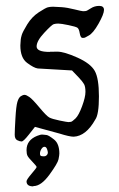

<svg xmlns="http://www.w3.org/2000/svg" viewBox="-20 -457 414 668"><path d="M124 61.5Q119.1 69.3 119.1 77.1Q119.1 85 123.5 85.9Q127.9 86.9 133.3 86.9Q138.7 86.9 142.6 83Q146.5 79.1 146.5 74.2Q146.5 69.3 143.6 61.5Q140.6 53.7 134.8 53.7Q128.9 53.7 124 61.5ZM72.3 173.8Q72.3 168 89.8 147.5Q107.4 127 107.4 124Q107.4 121.1 93.3 106.4Q79.1 91.8 75.7 85Q72.3 78.1 72.3 65.4Q72.3 30.3 109.4 15.6Q121.1 10.7 127.9 11.2Q134.8 11.7 142.1 12.7Q149.4 13.7 168 28.3Q186.5 43 186.5 77.1Q186.5 83 183.6 97.2Q180.7 111.3 151.9 150.9Q123 190.4 96.7 190.4Q95.7 190.4 95.7 191.4Q72.3 191.4 72.3 173.8ZM50.8 -298.8Q51.8 -314.5 52.2 -319.8Q52.7 -325.2 55.7 -335.4Q58.6 -345.7 74.7 -372.1Q90.8 -398.4 114.7 -414.1Q138.7 -429.7 146.5 -431.6Q154.3 -433.6 164.6 -433.6Q174.8 -433.6 194.3 -432.1Q213.9 -430.7 239.3 -424.3Q264.6 -418 269 -418Q273.4 -418 277.8 -418.5Q282.2 -418.9 295.4 -427.7Q308.6 -436.5 325.2 -436.5Q341.8 -436.5 341.8 -422.4Q341.8 -408.2 322.8 -374.5Q303.7 -340.8 288.1 -333Q275.4 -325.2 271.5 -325.2H265.6Q259.8 -327.1 257.3 -341.8Q254.9 -356.4 249.5 -360.4Q244.1 -364.3 218.3 -369.6Q192.4 -375 183.1 -375Q173.8 -375 167 -373Q160.2 -371.1 133.8 -342.8Q107.4 -314.5 107.4 -295.4Q107.4 -276.4 152.3 -276.4Q153.3 -276.4 154.3 -276.9Q155.3 -277.3 179.2 -277.3Q203.1 -277.3 249 -256.8Q294.9 -236.3 309.6 -210.4Q324.2 -184.6 324.2 -121.6Q324.2 -58.6 311.5 -41Q279.3 16.6 236.3 18.6Q221.7 18.6 187.5 7.8L101.6 -15.6L80.1 11.7Q61.5 35.2 55.2 35.2Q48.8 35.2 40 30.8Q31.2 26.4 31.2 11.7Q31.2 -2.9 33.7 -45.4Q36.1 -87.9 40.5 -102.5Q44.9 -117.2 52.2 -122.1Q59.6 -127 65.4 -127Q71.3 -127 82 -119.6Q92.8 -112.3 117.2 -83Q141.6 -53.7 151.4 -48.3Q161.1 -43 187.5 -37.6Q213.9 -32.2 218.3 -32.2Q222.7 -32.2 227.1 -33.2Q231.4 -34.2 242.7 -44.9Q253.9 -55.7 265.6 -87.4Q277.3 -119.1 277.3 -137.2Q277.3 -155.3 272.5 -164.1Q267.6 -172.9 253.9 -187.5L230.5 -211.9L111.3 -218.8Q97.7 -220.7 74.2 -238.3Q50.8 -255.9 50.8 -298.8Z"/></svg>

Font: Drukaatie burti
Style: Light
Weight: 300
Version: Version 0.14